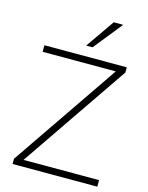

<svg xmlns="http://www.w3.org/2000/svg" viewBox="-136 -1018 846 1101"><g transform="rotate(15 287.5 -467.5)"><path d="M49 0V-31L499 -689V-666H49V-705H538V-674L88 -16V-39H552V0ZM281 -765 399 -935H455L319 -765Z"/></g></svg>

Font: Nunito Sans 12pt ExtraLight
Style: Regular
Weight: 200
Designer: Vernon Adams
Foundry: Vernon Adams
Version: Version 3.101;gftools[0.9.27]